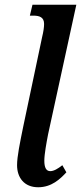

<svg xmlns="http://www.w3.org/2000/svg" viewBox="-20 -780 342 810"><path d="M141 10C198 10 234 -25 260 -53L243 -83C224 -68 207 -58 192 -58C175 -58 167 -73 167 -102C167 -129 176 -178 183 -214L302 -760H117L106 -714H121C147 -714 166 -707 166 -679C166 -665 163 -645 158 -625L78 -246C64 -177 52 -120 52 -83C52 -31 82 10 141 10Z"/></svg>

Font: Noto Serif Condensed Semi
Style: Italic
Weight: 600
Width: 3
Italic angle: -12°
Designer: Monotype Design Team
Foundry: Monotype Imaging Inc.
Version: Version 1.901